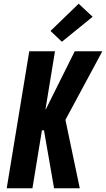

<svg xmlns="http://www.w3.org/2000/svg" viewBox="-20 -1010 569 1030"><path d="M270 0 216 -311H205L154 0H16L137 -735H275L224 -424H226L381 -735H529L331 -367L408 0ZM312 -786 251 -844 402 -990 477 -920Z"/></svg>

Font: Iosevka Term Curly Hv Obl
Style: Regular
Weight: 900
Italic angle: -9°
Designer: Belleve Invis
Foundry: Belleve Invis
Version: Version 32.3.0